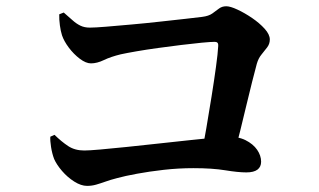

<svg xmlns="http://www.w3.org/2000/svg" viewBox="-20 -672 1040 625"><path d="M172.8 -625.4 187.5 -631.2Q203.6 -617.3 216.1 -606.1Q228.6 -594.8 241.7 -588.5Q254.8 -582.1 272.5 -582.1Q289 -582.1 325.6 -585.1Q362.1 -588.1 408.5 -592.3Q454.9 -596.4 501.2 -601.6Q547.5 -606.7 584.5 -610.8Q621.6 -615 637.6 -617Q659.5 -619.7 671.4 -628.3Q683.3 -637 693.1 -644.3Q702.9 -651.6 716.5 -651.6Q729.8 -651.6 753.1 -640.7Q776.5 -629.8 800.6 -613.4Q824.8 -596.9 841.6 -578.3Q858.3 -559.7 858.3 -543.5Q858.3 -529.4 849.9 -518.1Q841.5 -506.9 831.3 -494.6Q821.2 -482.4 816 -464.5Q809.4 -439 800.4 -404.4Q791.5 -369.8 782 -329.2Q772.4 -288.6 761.9 -246.1Q751.3 -203.6 740.4 -162.4H634.4Q642.6 -203.1 651.6 -254.6Q660.5 -306.1 668.8 -358.6Q677.2 -411.1 683.1 -454.6Q689.1 -498.1 690.4 -522.9Q691.4 -535.8 679.2 -535.8Q666.2 -535.8 636.7 -533Q607.2 -530.2 570 -525.6Q532.8 -521 494.1 -515.7Q455.5 -510.4 423.5 -504.8Q391.4 -499.2 373.1 -495.2Q340.6 -487.3 318.2 -476.5Q295.8 -465.7 276.1 -465.7Q259.7 -465.7 239.8 -480.7Q219.9 -495.8 203.9 -517.1Q188 -538.5 181.8 -557.2Q177.4 -571.1 174.9 -589.7Q172.4 -608.4 172.8 -625.4ZM143.8 -227 157.5 -233.1Q179.8 -211.2 201.6 -196.7Q223.5 -182.1 254.4 -182.1Q269.5 -182.1 306.1 -185.3Q342.7 -188.5 391.9 -193.6Q441 -198.7 493.7 -204.5Q546.4 -210.2 593.5 -215.3Q640.6 -220.4 674 -223.6Q707.4 -226.8 716.8 -226.8Q753.9 -228.3 778.9 -215.9Q803.9 -203.4 817 -184.5Q830 -165.5 830 -145.6Q830 -129 818.2 -119.9Q806.3 -110.8 781.9 -110.8Q755.1 -110.8 713.2 -117.7Q671.4 -124.6 609.3 -124.6Q561.3 -124.6 513.2 -119.2Q465.1 -113.7 425.7 -106.4Q386.2 -99.1 361.5 -92.3Q339.3 -86.6 323 -80.7Q306.7 -74.9 292.7 -70.9Q278.7 -66.9 263.6 -66.9Q243.9 -66.9 221.8 -80.9Q199.7 -94.9 182.1 -115.3Q164.4 -135.8 156.2 -154.5Q149.5 -172.1 146.2 -193.4Q142.9 -214.6 143.8 -227Z"/></svg>

Font: Noto Serif TC
Style: Regular
Weight: 200
Designer: Ryoko NISHIZUKA 西塚涼子 (kana & ideographs); Frank Grießhammer (Latin, Greek & Cyrillic); Wenlong ZHANG 张文龙 (bopomofo); San
Foundry: Adobe
Version: Version 2.001;hotconv 1.1.0;makeotfexe 2.6.0